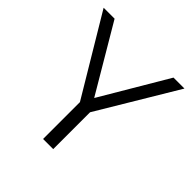

<svg xmlns="http://www.w3.org/2000/svg" viewBox="-185 -846 991 991"><g transform="rotate(45 311.0 -350.0)"><path d="M274 -269 16 -700H96L311 -336L526 -700H606L348 -269V0H274Z"/></g></svg>

Font: Bai Jamjuree
Style: Regular
Weight: 400
Designer: Katatrad Aksorn Co.,Ltd.
Foundry: Cadson Demak Co.,Ltd.
Version: Version 1.000; ttfautohint (v1.6)